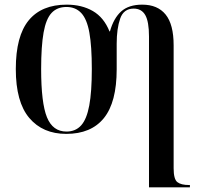

<svg xmlns="http://www.w3.org/2000/svg" viewBox="-20 -566 857 826"><path d="M621 -409Q621 -473 605 -501Q589 -529 555 -529Q512 -529 497 -486Q482 -443 482 -378V-268Q482 -126 427 -58Q372 10 265 10Q164 10 106 -58.5Q48 -127 48 -269Q48 -411 103.5 -478.5Q159 -546 267 -546Q332 -546 379.5 -518.5Q427 -491 451 -431H453Q469 -488 501.5 -517Q534 -546 592 -546Q658 -546 692.5 -503.5Q727 -461 727 -371V158Q727 205 743 217.5Q759 230 794 230H797V240H621ZM266 0Q305 0 329 -26.5Q353 -53 364 -112Q375 -171 375 -269Q375 -367 364.5 -425.5Q354 -484 329.5 -510Q305 -536 266 -536Q226 -536 202 -510.5Q178 -485 167.5 -426Q157 -367 157 -269Q157 -123 182 -61.5Q207 0 266 0Z"/></svg>

Font: Noto Serif Display SemiCondensed Medium
Style: Regular
Weight: 500
Width: 4
Designer: Monotype Design Team
Foundry: Monotype Imaging Inc.
Version: Version 2.009